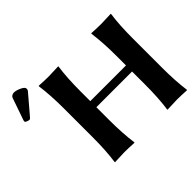

<svg xmlns="http://www.w3.org/2000/svg" viewBox="-190 -939 1157 1157"><g transform="rotate(-45 388.0 -361.0)"><path d="M53.2 -725.1C47 -725.1 41.3 -723.6 35.9 -720.5C30.5 -717.4 26.9 -713.2 24.9 -708L-24.9 -564.9C-25.6 -563 -25.9 -560.1 -25.9 -556.2C-25.9 -552.9 -22.1 -549.7 -14.4 -546.6C-6.8 -543.5 -0.7 -542 3.9 -542C6.8 -542 10.6 -544.6 15.1 -549.8L119.1 -671.9C122.4 -675.5 124 -680.5 124 -687C124 -696.1 115.2 -704.8 97.7 -712.9C80.1 -721 65.3 -725.1 53.2 -725.1ZM646 -444.8V-362.8H341.8V-444.8C341.8 -522.9 345.9 -589.7 354 -645L353 -647.9L270 -645C247.2 -645 219.9 -646 188 -647.9L186 -645C194.2 -585.4 198.2 -518.7 198.2 -444.8V-200.2C198.2 -123 194.2 -56.3 186 0L187 2.9L270 0C292.8 0 320.1 1 352.1 2.9L354 0C345.9 -59.6 341.8 -126.3 341.8 -200.2V-311H646V-200.2C646 -123 641.9 -56.3 633.8 0L634.8 2.9L717.8 0C740.6 0 767.9 1 799.8 2.9L801.8 0C793.9 -57 790 -123.7 790 -200.2V-444.8C790 -525.2 793.9 -592 801.8 -645L800.8 -647.9L717.8 -645C695 -645 667.8 -646 636.2 -647.9L633.8 -645C641.9 -585.4 646 -518.7 646 -444.8Z"/></g></svg>

Font: Linux Biolinum G
Style: Bold
Weight: 700
Designer: Philipp H. Poll
Foundry: Philipp H. Poll
Version: Version 1.1.0